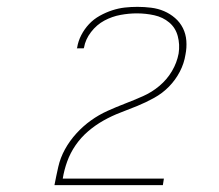

<svg xmlns="http://www.w3.org/2000/svg" viewBox="-20 -863 640 560"><path d="M139 -323V-324Q144 -350 150 -376.5Q156 -403 169.5 -427.5Q183 -452 202.5 -473.5Q222 -495 245 -511.5Q268 -528 293.5 -539.5Q319 -551 345 -561Q371 -571 397 -582.5Q423 -594 445 -612.5Q467 -631 481.5 -655.5Q496 -680 501 -707Q505 -733 498.5 -757.5Q492 -782 473.5 -797.5Q455 -813 430 -818.5Q405 -824 379 -824Q356 -824 331.5 -819.5Q307 -815 284.5 -803Q262 -791 245.5 -769.5Q229 -748 225 -724L224 -722H204L205 -724Q208 -743 217 -760.5Q226 -778 239.5 -792.5Q253 -807 271 -817Q289 -827 307.5 -833Q326 -839 344 -841Q362 -843 381 -843Q401 -843 421 -840.5Q441 -838 458.5 -830.5Q476 -823 490.5 -810.5Q505 -798 513.5 -781Q522 -764 523.5 -744Q525 -724 521 -704Q517 -678 504.5 -654Q492 -630 473 -610.5Q454 -591 429.5 -577.5Q405 -564 380.5 -554Q356 -544 331 -534.5Q306 -525 282 -511.5Q258 -498 237 -480Q216 -462 200.5 -439.5Q185 -417 176 -392Q167 -367 163 -342H458L455 -323Z"/></svg>

Font: Iosevka Aile Thin Oblique
Style: Regular
Weight: 100
Italic angle: -9°
Designer: Belleve Invis
Foundry: Belleve Invis
Version: Version 31.1.0; ttfautohint (v1.8.4)